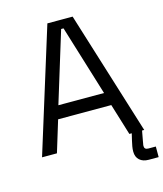

<svg xmlns="http://www.w3.org/2000/svg" viewBox="-125 -793 893 1050"><g transform="rotate(-15 321.0 -268.0)"><path d="M109.8 0H25.5L243.2 -700H386.2L604 0H519.8L465.2 -178H164.2ZM308 -650.8 185.5 -252H444L321.5 -650.8ZM641.8 164H585.8Q553.2 164 534.2 146.9Q515.2 129.8 515.2 98.8Q515.2 84.5 517.8 69.8Q520.2 55 524.2 39L536.5 -13.2H594.2L581.2 57.5Q580.2 66 578.8 71.6Q577.2 77.2 577.2 84.2Q577.2 104 599.5 104H641.8Z"/></g></svg>

Font: Space Grotesk Variable Light
Style: Regular
Weight: 300
Designer: Florian Karsten
Foundry: Florian Karsten
Version: Version 2.000